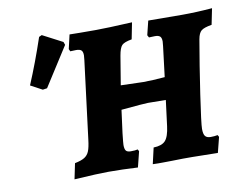

<svg xmlns="http://www.w3.org/2000/svg" viewBox="-74 -765 1100 872"><g transform="rotate(-10 476.0 -328.5)"><path d="M952 -650 937 -576Q901 -570 888.5 -559.5Q876 -549 871 -521Q851 -406 831.5 -274Q812 -142 812 -118Q812 -94 819.5 -84.5Q827 -75 845 -75Q862 -75 877 -78Q878 -75 882 -69L864 2L745 0H702Q672 0 654 1Q637 1 613.5 1.5Q590 2 564 1L581 -73Q619 -74 635.5 -92Q652 -110 658 -158L673 -276L591 -277Q573 -277 467 -267L453 -161Q448 -116 448 -108Q448 -89 454 -81.5Q460 -74 476 -74Q498 -74 508 -77Q509 -75 510.5 -72.5Q512 -70 513 -68L495 4Q423 0 359 0Q314 0 202 7L217 -65Q247 -71 262 -80.5Q277 -90 284 -107.5Q291 -125 295 -159L340 -518Q342 -536 342 -540Q342 -557 335 -563.5Q328 -570 311 -570L284 -569L279 -580L294 -645Q329 -644 414 -644Q464 -644 583 -650L568 -574Q533 -568 522 -556.5Q511 -545 505 -510L483 -377L586 -374Q628 -374 686 -379L703 -518Q705 -536 705 -540Q705 -557 698 -563.5Q691 -570 675 -570L647 -569L641 -580L657 -645L814 -644Q878 -644 952 -650ZM151 -422 131 -419 77 -448Q118 -545 156 -658L169 -664L261 -616L266 -602Z"/></g></svg>

Font: Alegreya SC ExtraBold
Style: Italic
Weight: 800
Italic angle: -7°
Designer: Juan Pablo del Peral
Foundry: Huerta Tipografica
Version: Version 2.007; ttfautohint (v1.6)